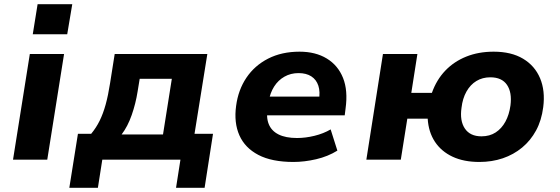

<svg xmlns="http://www.w3.org/2000/svg" viewBox="-20 -760 2664 914"><path d="M136 -597 159 -740H324L300 -597ZM42 0 122 -503H285L205 0Z M310 134 351 -123H414Q438 -152 454.5 -185.5Q471 -219 483 -262.5Q495 -306 504 -364L526 -503H967L906 -123H994L954 134H818L839 0H467L446 134ZM559 -120H756L798 -385H645L635 -324Q626 -267 607 -212.5Q588 -158 559 -120Z M1377 11Q1274 11 1210 -22.5Q1146 -56 1119.5 -116Q1093 -176 1104 -256Q1114 -332 1153 -390Q1192 -448 1256.5 -481Q1321 -514 1406 -514Q1482 -514 1535.5 -481.5Q1589 -449 1613 -389Q1637 -329 1625 -243L1621 -211H1226L1240 -300H1513L1498 -282Q1505 -323 1495.5 -352Q1486 -381 1462 -396.5Q1438 -412 1401 -412Q1364 -412 1334 -395Q1304 -378 1285 -348Q1266 -318 1259 -278L1255 -253Q1246 -203 1259 -170Q1272 -137 1306 -120Q1340 -103 1394 -103Q1434 -103 1477 -113.5Q1520 -124 1554 -144L1586 -43Q1541 -15 1485 -2Q1429 11 1377 11Z M2262 11Q2188 11 2134.5 -14Q2081 -39 2050.5 -85Q2020 -131 2016 -195H1919L1888 0H1724L1803 -503H1967L1938 -318H2036Q2058 -380 2099.5 -423.5Q2141 -467 2199.5 -490.5Q2258 -514 2330 -514Q2414 -514 2470 -480.5Q2526 -447 2551 -387.5Q2576 -328 2566 -250Q2558 -187 2532 -139Q2506 -91 2465.5 -57.5Q2425 -24 2373.5 -6.5Q2322 11 2262 11ZM2272 -111Q2311 -111 2339.5 -129.5Q2368 -148 2386 -181Q2404 -214 2410 -258Q2418 -320 2393.5 -356Q2369 -392 2314 -392Q2277 -392 2248 -374.5Q2219 -357 2200.5 -324Q2182 -291 2177 -247Q2168 -185 2193 -148Q2218 -111 2272 -111Z"/></svg>

Font: Nunito Sans 7pt ExtraBold
Style: Italic
Weight: 800
Italic angle: -9°
Designer: Vernon Adams
Foundry: Vernon Adams
Version: Version 3.101;gftools[0.9.27]